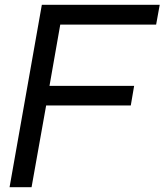

<svg xmlns="http://www.w3.org/2000/svg" viewBox="-20 -783 688 803"><path d="M112 0H20L155 -763H648L633 -680H232L187 -424H541L527 -342H173Z"/></svg>

Font: Open Sauce Sans
Style: Italic
Weight: 400
Italic angle: -10°
Designer: Alfredo Marco Pradil
Foundry: Creative Sauce Fz LLC
Version: Version 1.477